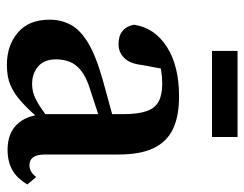

<svg xmlns="http://www.w3.org/2000/svg" viewBox="-98 -614 726 571"><g transform="rotate(90 265.5 -329.0)"><path d="M173 14Q116 14 77.5 -18.5Q39 -51 39 -113Q39 -147 54 -175.5Q69 -204 108 -227.5Q147 -251 218 -271Q244 -278 270.5 -285.5Q297 -293 323.5 -300Q350 -307 377 -314V-275Q343 -265 310.5 -254.5Q278 -244 248 -234Q211 -223 191 -207Q171 -191 164 -172Q157 -153 157 -133Q157 -97 178 -79Q199 -61 230 -61Q248 -61 264 -67Q280 -73 301 -87Q322 -101 353 -125L363 -73H326Q302 -46 280 -26.5Q258 -7 233.5 3.5Q209 14 173 14ZM426 12Q379 12 352 -14.5Q325 -41 321 -89L320 -92V-331Q320 -376 311 -401.5Q302 -427 282 -437.5Q262 -448 229 -448Q210 -448 188 -444.5Q166 -441 137 -431L189 -469L174 -389Q170 -352 153 -335Q136 -318 112 -318Q87 -318 72.5 -330Q58 -342 54 -364Q63 -425 119.5 -461.5Q176 -498 267 -498Q326 -498 364 -480Q402 -462 421 -422.5Q440 -383 440 -318V-99Q440 -75 448.5 -64Q457 -53 471 -53Q482 -53 490.5 -58Q499 -63 507 -73L529 -47Q511 -16 486 -2Q461 12 426 12ZM132 -596V-672H388V-596Z"/></g></svg>

Font: Source Serif 4 18pt SemiBold
Style: Regular
Weight: 600
Designer: Frank Grießhammer
Foundry: Adobe Systems Incorporated
Version: Version 4.004;hotconv 1.0.116;makeotfexe 2.5.65601